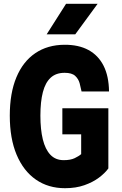

<svg xmlns="http://www.w3.org/2000/svg" viewBox="-20 -976 640 1010"><path d="M322 14Q234 14 168.8 -31.2Q103.5 -76.5 67.5 -161.8Q31.5 -247 31.5 -367.5Q31.5 -486 66.2 -569.2Q101 -652.5 165.5 -696.2Q230 -740 319 -740.5Q393.5 -741 445.2 -713Q497 -685 524.8 -630.2Q552.5 -575.5 553.5 -495H409Q405 -515 399 -537.8Q393 -560.5 375.5 -576.8Q358 -593 320 -593Q274.5 -593 246.5 -567.2Q218.5 -541.5 205.5 -491.2Q192.5 -441 192.5 -367.5Q192.5 -295.5 205.2 -243Q218 -190.5 245 -162Q272 -133.5 315 -133.5Q351 -133.5 372.8 -144Q394.5 -154.5 407 -165V-269.5H308V-406.5H550V-90Q532.5 -65.5 500.5 -41.5Q468.5 -17.5 423.8 -1.8Q379 14 322 14ZM376 -795.5H225.5L327.5 -956H493.5Z"/></svg>

Font: Spline Sans Mono
Style: Regular
Weight: 400
Monospace: yes
Designer: Eben Sorkin, Mirko Velimirovic
Foundry: Sorkin Type
Version: Version 1.004